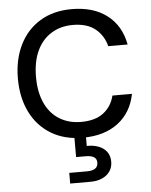

<svg xmlns="http://www.w3.org/2000/svg" viewBox="-63 -763 849 1077"><g transform="rotate(-5 362.0 -225.0)"><path d="M381 12Q278 12 203 -33.5Q128 -79 87.5 -160.5Q47 -242 47 -350Q47 -457 87.5 -539Q128 -621 203 -666.5Q278 -712 381 -712Q503 -712 580 -653Q657 -594 677 -487H568Q552 -549 505.5 -586Q459 -623 380 -623Q310 -623 257.5 -590Q205 -557 177 -496Q149 -435 149 -350Q149 -265 177 -203.5Q205 -142 257.5 -109.5Q310 -77 380 -77Q459 -77 505.5 -112.5Q552 -148 567 -209H677Q657 -105 580 -46.5Q503 12 381 12ZM288 262V202H387Q419 202 434.5 191Q450 180 450 158Q450 137 434.5 127Q419 117 387 117H334V-5H399V60Q435 59 464.5 70Q494 81 511 103.5Q528 126 528 160Q528 192 511.5 215Q495 238 467 250Q439 262 404 262Z"/></g></svg>

Font: DM Sans 16pt Medium
Style: Regular
Weight: 500
Version: Version 4.004;gftools[0.9.30]